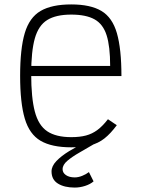

<svg xmlns="http://www.w3.org/2000/svg" viewBox="-20 -652 640 868"><path d="M302 14Q214 14 163.5 -15.5Q113 -45 92 -116Q71 -187 71 -309Q71 -432 92 -502.5Q113 -573 163.5 -602.5Q214 -632 302 -632Q389 -632 438.5 -602.5Q488 -573 508.5 -502Q529 -431 529 -308H100V-354H478Q478 -442 462 -492.5Q446 -543 407.5 -564.5Q369 -586 302 -586Q233 -586 193.5 -561.5Q154 -537 137.5 -478.5Q121 -420 121 -318Q121 -210 137.5 -147.5Q154 -85 193.5 -58.5Q233 -32 302 -32Q341 -32 369 -39.5Q397 -47 420.5 -64.5Q444 -82 468 -113L508 -86Q480 -48 452 -26Q424 -4 388.5 5Q353 14 302 14ZM318 196Q271 196 242 178Q213 160 213 123Q213 99 235 76Q257 53 293 31Q329 9 369 -10L404 0Q372 19 339.5 37.5Q307 56 285 74.5Q263 93 263 113Q263 129 278 139.5Q293 150 318 150Q334 150 351.5 143Q369 136 382 126L403 168Q388 181 364.5 188.5Q341 196 318 196Z"/></svg>

Font: Victor Mono Thin
Style: Regular
Weight: 100
Monospace: yes
Designer: Rune Bjørnerås
Version: Version 1.561;gftools[0.9.30]